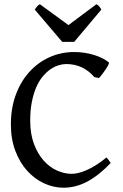

<svg xmlns="http://www.w3.org/2000/svg" viewBox="-20 -877 583 912"><path d="M505.9 -103Q474.6 -70.3 445.6 -47.9Q416.5 -25.4 388.7 -11.5Q360.8 2.4 334.2 8.5Q307.6 14.6 281.2 14.6Q234.9 14.6 189.9 -5.9Q145 -26.4 109.9 -64.9Q74.7 -103.5 53.2 -159.4Q31.7 -215.3 31.7 -286.1Q31.7 -364.3 55.4 -427.7Q79.1 -491.2 120.1 -536.1Q161.1 -581.1 215.8 -605.5Q270.5 -629.9 332.5 -629.9Q358.9 -629.9 383.1 -626Q407.2 -622.1 428.2 -615.5Q449.2 -608.9 466.6 -600.1Q483.9 -591.3 496.6 -581.1Q499.5 -578.6 494.6 -568.8Q489.7 -559.1 481.7 -547.1Q473.6 -535.2 464.8 -523.7Q456.1 -512.2 450.2 -506.3L428.2 -510.7Q403.3 -540 369.9 -556.4Q336.4 -572.8 293.9 -572.8Q277.3 -572.8 258.1 -566.9Q238.8 -561 220 -548.1Q201.2 -535.2 183.6 -514.4Q166 -493.7 152.8 -463.9Q139.6 -434.1 131.6 -394.5Q123.5 -355 123.5 -304.2Q123.5 -240.2 141.6 -192.6Q159.7 -145 188 -113.5Q216.3 -82 251.5 -66.7Q286.6 -51.3 320.3 -51.3Q333.5 -51.3 351.1 -55.2Q368.7 -59.1 389.6 -68.1Q410.6 -77.1 434.8 -92Q459 -106.9 485.4 -128.9Q487.8 -127.4 490.7 -123.8Q493.7 -120.1 496.6 -116Q499.5 -111.8 502 -108.2Q504.4 -104.5 505.9 -103ZM332.5 -678.2H275.4L145 -831.5Q151.9 -841.3 156.5 -846.9Q161.1 -852.5 169.4 -856.9L305.2 -757.8L438 -856.9Q446.3 -852.5 450.9 -846.9Q455.6 -841.3 461.4 -831.5Z"/></svg>

Font: Gentium Book Basic
Style: Regular
Weight: 400
Designer: J. Victor Gaultney and Annie Olsen
Foundry: SIL International
Version: Version 1.102; 2013; Maintenance release